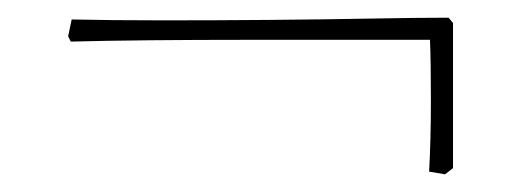

<svg xmlns="http://www.w3.org/2000/svg" viewBox="-20 -317 586 217"><path d="M483 -120 465 -123Q467 -160 467 -203Q467 -246 466 -272Q425 -272 371 -272Q317 -272 259.5 -272Q202 -272 150 -271.5Q98 -271 60 -270L57 -276L61 -295Q106 -294 165 -294Q224 -294 284.5 -294.5Q345 -295 398.5 -296Q452 -297 487 -297L492 -291V-235Q492 -208 492 -181Q492 -154 492 -127Z"/></svg>

Font: Labrada ExtraLight
Style: Regular
Weight: 200
Designer: Mercedes Jáuregui
Foundry: Omnibus-Type Team
Version: Version 1.000; ttfautohint (v1.8.4.7-5d5b)